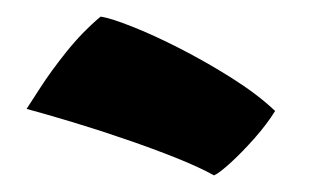

<svg xmlns="http://www.w3.org/2000/svg" viewBox="-20 -787 372 231"><path d="M101 -767Q112.5 -765.5 138.5 -755.2Q164.5 -745 196.8 -728.5Q229 -712 259.8 -692.5Q290.5 -673 311 -653.5Q301.5 -638 286.5 -621Q271.5 -604 257.5 -591.2Q243.5 -578.5 237.5 -576Q220.5 -585.5 192.5 -596.8Q164.5 -608 131.8 -619.2Q99 -630.5 67.5 -640Q36 -649.5 12 -656Q16 -662 28.5 -681.5Q41 -701 59.8 -724.5Q78.5 -748 101 -767Z"/></svg>

Font: Grandstander ExtraBold
Style: Regular
Weight: 800
Designer: Tyler Finck
Foundry: Etcetera Type Co
Version: Version 1.200; ttfautohint (v1.8.3)